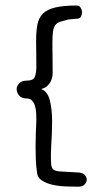

<svg xmlns="http://www.w3.org/2000/svg" viewBox="-20 -623 366 714"><path d="M265.6 -602.5Q274.4 -602.5 279.3 -595.2Q284.2 -587.9 285.2 -579.1Q285.2 -570.3 281.7 -562.5Q278.3 -554.7 269.5 -553.7L235.4 -550.8Q216.8 -545.9 205.1 -542.5Q193.4 -539.1 186.5 -530.8Q179.7 -522.5 177.2 -506.3Q174.8 -490.2 174.8 -460.9Q174.8 -445.3 175.3 -419.9Q175.8 -394.5 175.8 -350.6Q175.8 -343.8 173.8 -335Q171.9 -326.2 167.5 -317.9Q163.1 -309.6 154.3 -302.2Q145.5 -294.9 132.8 -292Q157.2 -283.2 165.5 -249Q173.8 -214.8 173.8 -172.9Q173.8 -147.5 172.9 -127.4Q171.9 -107.4 170.9 -89.8Q169.9 -72.3 169.4 -54.7Q168.9 -37.1 169.9 -16.6Q170.9 1 178.2 7.3Q185.5 13.7 205.1 14.6L273.4 18.6Q290 20.5 296.4 28.8Q302.7 37.1 302.7 45.9Q301.8 55.7 293.9 63.5Q286.1 71.3 271.5 71.3Q251 71.3 224.6 70.3Q198.2 69.3 174.8 64Q151.4 58.6 134.8 47.4Q118.2 36.1 117.2 14.6Q114.3 -5.9 113.3 -28.3Q112.3 -50.8 112.3 -75.2Q112.3 -123 115.2 -172.9Q115.2 -184.6 114.7 -199.2Q114.3 -213.9 110.8 -226.6Q107.4 -239.3 100.1 -248Q92.8 -256.8 80.1 -256.8Q60.5 -256.8 51.3 -267.6Q42 -278.3 42 -292Q42 -302.7 51.3 -313Q60.5 -323.2 80.1 -323.2Q104.5 -323.2 109.9 -338.4Q115.2 -353.5 115.2 -374Q115.2 -410.2 114.7 -432.6Q114.3 -455.1 114.3 -471.7Q114.3 -506.8 119.1 -531.7Q124 -556.6 139.6 -572.3Q155.3 -587.9 185.5 -595.2Q215.8 -602.5 265.6 -602.5Z"/></svg>

Font: Hi Melody
Style: Regular
Weight: 400
Designer: YoonDesign Inc.
Foundry: YoonDesign Inc.
Version: Version 3.00